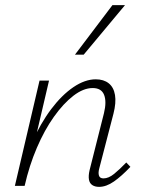

<svg xmlns="http://www.w3.org/2000/svg" viewBox="-20 -724 555 748"><path d="M366 4Q350 4 339.5 -3Q329 -10 326.5 -24.5Q324 -39 329 -61L385 -283Q396 -328 385.5 -354.5Q375 -381 341 -381Q305 -381 266 -351Q227 -321 190 -269Q153 -217 123.5 -148Q94 -79 76 0H47Q70 -91 104 -167.5Q138 -244 179.5 -299Q221 -354 266 -384.5Q311 -415 353 -415Q384 -415 403.5 -399.5Q423 -384 428 -354Q433 -324 422 -281L367 -69Q362 -51 365.5 -40Q369 -29 383 -29Q403 -29 424.5 -46.5Q446 -64 472 -91L488 -74Q454 -38 424 -17Q394 4 366 4ZM38 0 134 -410H171L75 0ZM272 -511 418 -704H467L306 -511Z"/></svg>

Font: Ysabeau Infant ExtraLight
Style: Italic
Weight: 250
Italic angle: -12°
Designer: Christian Thalmann (Catharsis Fonts)
Version: Version 2.001;gftools[0.9.30]; featfreeze: ss01,ss02,lnum